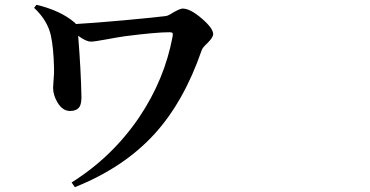

<svg xmlns="http://www.w3.org/2000/svg" viewBox="-20 -730 1540 800"><path d="M292 49.8 278.3 30.3Q448.2 -76.2 560.5 -242.2Q666 -399.4 699.2 -578.1Q701.2 -588.9 698.7 -592.3Q696.3 -595.7 686.5 -595.7Q629.9 -595.7 501 -579.1Q473.6 -575.2 423.3 -565.9Q373 -556.6 359.4 -556.6Q337.9 -556.6 305.7 -581.1Q317.4 -434.6 319.3 -326.2Q319.3 -297.9 311.5 -285.2Q299.8 -267.6 271.5 -267.6Q241.2 -267.6 219.7 -302.7Q201.2 -334 201.2 -364.3Q201.2 -373 203.1 -394.5Q206.1 -427.7 205.1 -448.2Q203.1 -529.3 192.4 -580.1Q178.7 -644.5 122.1 -697.3L131.8 -710Q231.4 -686.5 290 -636.7Q293.9 -634.8 295.9 -629.9Q367.2 -633.8 497.1 -645.5Q624 -657.2 670.9 -663.1Q680.7 -664.1 703.1 -678.7Q730.5 -694.3 741.2 -694.3Q772.5 -694.3 820.3 -653.3Q868.2 -612.3 868.2 -587.9Q868.2 -574.2 844.7 -550.8Q824.2 -532.2 820.3 -520.5Q746.1 -305.7 623 -170.9Q495.1 -31.2 292 49.8Z"/></svg>

Font: Bpmf GenYo Min B
Style: B
Weight: 700
Foundry: But Ko
Version: Version 1.320